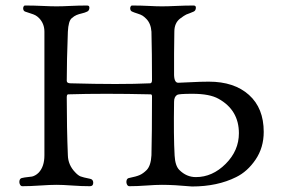

<svg xmlns="http://www.w3.org/2000/svg" viewBox="-20 -672 1020 696"><path d="M846 -189Q846 -273 772 -314Q740 -332 678 -332Q628 -332 622 -328Q611 -321 611 -303Q609 -178 613 -108Q615 -71 630 -56Q656 -30 690 -30Q750 -30 798 -78Q846 -126 846 -189ZM567 -2Q545 -2 511 0.5Q477 3 449 3Q443 3 440 -4Q437 -11 439 -18.5Q441 -26 449 -27Q474 -32 486.5 -37.5Q499 -43 512 -56Q527 -72 529 -109Q531 -185 531 -323Q531 -330 526 -330Q355 -334 227 -330Q222 -330 222 -319Q222 -208 226 -109Q227 -74 252 -48Q263 -36 272 -32.5Q281 -29 306 -24Q318 -22 318 -9.5Q318 3 306 3Q276 3 241.5 0.5Q207 -2 185 -2Q162 -2 125.5 0.5Q89 3 61 3Q55 3 52 -4Q49 -11 51 -18.5Q53 -26 61 -27Q69 -29 80 -30Q91 -31 96 -32Q101 -33 107.5 -36.5Q114 -40 120 -46Q141 -68 141 -109V-557Q141 -586 122 -606Q115 -613 108.5 -616.5Q102 -620 90.5 -623.5Q79 -627 71 -630Q66 -632 64.5 -637.5Q63 -643 65 -647.5Q67 -652 71 -652Q103 -652 134 -650.5Q165 -649 185 -649Q205 -649 235 -650.5Q265 -652 296 -652Q305 -652 304 -642.5Q303 -633 296 -630Q288 -626 277 -623.5Q266 -621 257.5 -617.5Q249 -614 240 -606Q228 -596 226 -557Q222 -450 222 -379Q222 -370 236 -370Q416 -365 524 -370Q531 -370 531 -382Q531 -478 529 -557Q527 -587 510 -604Q503 -611 497 -615Q491 -619 478 -623Q465 -627 459 -630Q454 -632 452.5 -637.5Q451 -643 453 -647.5Q455 -652 459 -652Q491 -652 519.5 -650.5Q548 -649 567 -649Q588 -649 619.5 -650.5Q651 -652 682 -652Q691 -652 690 -642.5Q689 -633 682 -630Q676 -627 667.5 -624Q659 -621 655.5 -619.5Q652 -618 646 -614Q640 -610 632 -604Q612 -588 612 -557Q611 -515 611 -477.5Q611 -440 611 -408Q610 -372 626 -372Q635 -372 671.5 -374Q708 -376 737 -376Q829 -376 882.5 -328Q936 -280 936 -194Q936 -137 906.5 -93.5Q877 -50 836 -30Q768 4 676 4Q610 -2 567 -2Z"/></svg>

Font: EB Garamond 12 All SC
Style: AllSC
Weight: 400
Version: Version 0.016 ; ttfautohint (v0.97) -l 8 -r 50 -G 200 -x 0 -